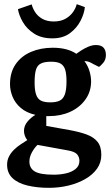

<svg xmlns="http://www.w3.org/2000/svg" viewBox="-20 -735 528 921"><path d="M215 166Q158 166 112 155Q66 144 40 119.5Q14 95 14 55Q14 33 23.5 15Q33 -3 48 -17.5Q63 -32 80 -43Q97 -54 111 -63Q104 -71 99.5 -83Q95 -95 95 -107Q95 -132 112.5 -152.5Q130 -173 150 -184Q107 -194 80 -217Q53 -240 40.5 -270.5Q28 -301 28 -331Q28 -388 55 -427Q82 -466 128.5 -486Q175 -506 233 -506Q269 -506 297.5 -498.5Q326 -491 346 -477Q353 -482 368 -492Q383 -502 402.5 -510.5Q422 -519 440 -519Q465 -519 476.5 -506.5Q488 -494 488 -471Q488 -449 475.5 -434Q463 -419 455 -414L429 -427Q417 -434 407.5 -438Q398 -442 385 -442Q402 -419 409.5 -393Q417 -367 417 -345Q417 -296 390 -258Q363 -220 317.5 -199Q272 -178 215 -178H202V-131L314 -111Q363 -102 396.5 -89.5Q430 -77 448 -54.5Q466 -32 466 8Q466 45 445.5 74Q425 103 389.5 123.5Q354 144 309 155Q264 166 215 166ZM238 103Q267 103 295 97Q323 91 342 76Q361 61 361 36Q361 19 350 5.5Q339 -8 303 -14L160 -40Q145 -26 133 -4Q121 18 121 40Q121 72 147 87.5Q173 103 238 103ZM221 -244Q249 -244 266 -252Q283 -260 291 -282Q299 -304 299 -345Q299 -379 293 -399.5Q287 -420 271.5 -429.5Q256 -439 225 -439Q194 -439 176.5 -430.5Q159 -422 152.5 -400.5Q146 -379 146 -339Q146 -303 153 -282Q160 -261 176 -252.5Q192 -244 221 -244ZM231 -551Q179 -551 144 -573.5Q109 -596 90 -628.5Q71 -661 66 -691L132 -714Q136 -697 148 -677.5Q160 -658 182.5 -645Q205 -632 238 -632Q271 -632 294 -645Q317 -658 330.5 -677.5Q344 -697 348 -715L387 -701Q384 -669 366 -634.5Q348 -600 315 -575.5Q282 -551 231 -551Z"/></svg>

Font: Faustina SemiBold
Style: Regular
Weight: 600
Designer: Alfonso Garcia
Foundry: http://www.omnibus-type.com
Version: Version 1.200